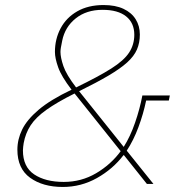

<svg xmlns="http://www.w3.org/2000/svg" viewBox="-20 -730 717 762"><path d="M563 0 472 -114H470Q428 -59 365 -23.5Q302 12 229 12Q150 12 99.5 -24.5Q49 -61 49 -136Q49 -177 68 -216Q87 -255 133.5 -294.5Q180 -334 264 -374Q224 -426 211 -462.5Q198 -499 198 -524Q198 -575 220.5 -617.5Q243 -660 286.5 -685Q330 -710 391 -710Q438 -710 470 -695Q502 -680 518.5 -653.5Q535 -627 535 -593Q535 -560 523.5 -533.5Q512 -507 485 -482.5Q458 -458 411.5 -430.5Q365 -403 294 -368L471 -147Q497 -188 516 -243Q535 -298 545 -351H654L650 -331H560Q549 -278 529.5 -225.5Q510 -173 483 -132L589 0ZM387 -691Q323 -691 280.5 -657Q238 -623 227 -569Q223 -550 221.5 -540.5Q220 -531 220 -524Q220 -502 231.5 -468Q243 -434 282 -383Q371 -426 421.5 -458Q472 -490 492.5 -521.5Q513 -553 513 -592Q513 -639 480.5 -665Q448 -691 387 -691ZM233 -8Q303 -8 361.5 -42.5Q420 -77 459 -130L276 -359Q206 -324 164 -294Q122 -264 101.5 -232.5Q81 -201 74 -162Q73 -154 72 -147.5Q71 -141 71 -133Q71 -68 115.5 -38Q160 -8 233 -8Z"/></svg>

Font: IBM Plex Sans Thin
Style: Italic
Weight: 250
Italic angle: -11.31°
Designer: Mike Abbink, Paul van der Laan, Pieter van Rosmalen
Foundry: Bold Monday
Version: Version 3.201